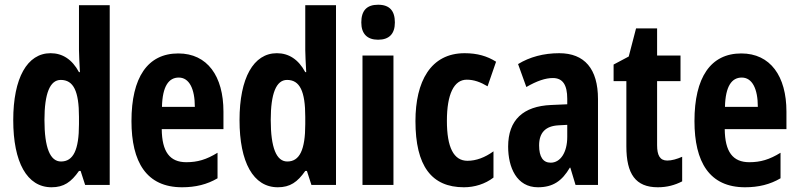

<svg xmlns="http://www.w3.org/2000/svg" viewBox="-20 -782 3378 812"><path d="M198 10C250 10 281 -12 314 -59H321L340 0H444V-760H314V-570C314 -549 316 -519 318 -477H314C285 -531 244 -557 194 -557C95 -557 36 -452 36 -274C36 -96 94 10 198 10ZM238 -99C192 -99 168 -157 168 -275C168 -386 191 -444 237 -444C291 -444 314 -396 314 -288V-257C314 -148 290 -99 238 -99Z M734 -556C604 -556 536 -454 536 -270C536 -97 599 10 750 10C807 10 856 -2 900 -28V-136C853 -107 815 -96 768 -96C698 -96 665 -140 664 -236H925V-310C925 -460 857 -556 734 -556ZM736 -454C780 -454 804 -407 804 -330H665C667 -418 694 -454 736 -454Z M1155 10C1207 10 1238 -12 1271 -59H1278L1297 0H1401V-760H1271V-570C1271 -549 1273 -519 1275 -477H1271C1242 -531 1201 -557 1151 -557C1052 -557 993 -452 993 -274C993 -96 1051 10 1155 10ZM1195 -99C1149 -99 1125 -157 1125 -275C1125 -386 1148 -444 1194 -444C1248 -444 1271 -396 1271 -288V-257C1271 -148 1247 -99 1195 -99Z M1579 -762C1531 -762 1508 -737 1508 -687C1508 -639 1533 -614 1579 -614C1626 -614 1650 -639 1650 -687C1650 -736 1628 -762 1579 -762ZM1644 -547H1513V0H1644Z M1942 10C1987 10 2032 -4 2067 -31V-142C2031 -116 1994 -102 1957 -102C1899 -102 1870 -158 1870 -271C1870 -384 1900 -445 1954 -445C1984 -445 2012 -435 2042 -417L2078 -521C2040 -545 1998 -557 1945 -557C1801 -557 1737 -437 1737 -270C1737 -80 1805 10 1942 10Z M2345 -557C2279 -557 2220 -541 2171 -511L2206 -414C2251 -440 2287 -452 2318 -452C2360 -452 2379 -423 2379 -364V-341L2311 -338C2193 -333 2129 -275 2129 -162C2129 -74 2165 10 2255 10C2319 10 2357 -17 2390 -73H2392L2414 0H2509V-363C2509 -491 2452 -557 2345 -557ZM2342 -252 2379 -254V-203C2379 -137 2350 -94 2309 -94C2277 -94 2260 -118 2260 -167C2260 -221 2287 -249 2342 -252Z M2802 -103C2771 -103 2759 -125 2759 -168V-439H2858V-547H2759V-662H2670L2639 -543L2575 -509V-439H2629V-163C2629 -46 2668 10 2762 10C2801 10 2834 1 2865 -15V-119C2842 -109 2821 -103 2802 -103Z M3115 -556C2985 -556 2917 -454 2917 -270C2917 -97 2980 10 3131 10C3188 10 3237 -2 3281 -28V-136C3234 -107 3196 -96 3149 -96C3079 -96 3046 -140 3045 -236H3306V-310C3306 -460 3238 -556 3115 -556ZM3117 -454C3161 -454 3185 -407 3185 -330H3046C3048 -418 3075 -454 3117 -454Z"/></svg>

Font: Noto Sans Devanagari ExtraCondensed
Style: Bold
Weight: 700
Width: 2
Designer: Jelle Bosma - Monotype Design Team
Foundry: Monotype Imaging Inc.
Version: Version 2.004